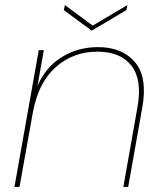

<svg xmlns="http://www.w3.org/2000/svg" viewBox="-20 -738 654 758"><path d="M467 0 523 -317Q542 -423 499 -478.5Q456 -534 364 -534Q268 -534 199 -472Q130 -410 109 -290L57 0H37L133 -540H153L128 -399Q161 -474 224.5 -513Q288 -552 367 -552Q462 -552 512.5 -493Q563 -434 542 -315L486 0ZM346 -637 483 -718 479 -698 342 -617 232 -698 236 -718Z"/></svg>

Font: Poppins Thin
Style: Italic
Weight: 250
Italic angle: -10°
Designer: Ninad Kale (Devanagari), Jonny Pinhorn (Latin)
Foundry: Indian Type Foundry
Version: Version 3.200;PS 1.000;hotconv 16.6.54;makeotf.lib2.5.65590